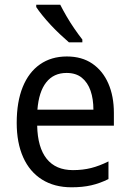

<svg xmlns="http://www.w3.org/2000/svg" viewBox="-20 -786 550 816"><path d="M264 -546Q328 -546 372.5 -515.5Q417 -485 440.5 -431Q464 -377 464 -306V-252H138Q140 -159 178.5 -111Q217 -63 290 -63Q332 -63 367.5 -72Q403 -81 441 -100V-25Q405 -7 368 1.5Q331 10 284 10Q211 10 158.5 -23Q106 -56 78.5 -117.5Q51 -179 51 -264Q51 -353 76.5 -416Q102 -479 150 -512.5Q198 -546 264 -546ZM263 -476Q208 -476 176.5 -436Q145 -396 139 -320H377Q377 -365 365 -400Q353 -435 328 -455.5Q303 -476 263 -476ZM236 -766Q247 -744 263 -716.5Q279 -689 297 -663Q315 -637 330 -618V-606H273Q257 -620 236.5 -639Q216 -658 196 -679.5Q176 -701 159.5 -721.5Q143 -742 134 -756V-766Z"/></svg>

Font: Noto Sans Hebrew SemiCondensed
Style: Regular
Weight: 400
Width: 4
Designer: Monotype Design Team
Foundry: Monotype Imaging Inc.
Version: Version 2.003